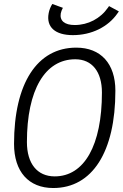

<svg xmlns="http://www.w3.org/2000/svg" viewBox="-20 -945 626 975"><path d="M250.5 9.8C448.7 9.8 565.9 -173.8 565.9 -484.4C565.9 -621.6 492.2 -703.1 367.2 -703.1C168.5 -703.1 51.3 -521.5 51.3 -214.4C51.3 -73.7 125 9.8 250.5 9.8ZM257.8 -49.3C168.9 -49.3 116.7 -114.3 116.7 -223.6C116.7 -487.8 208 -644 362.3 -644C447.3 -644 497.6 -581.1 497.6 -475.1C497.6 -207.5 408.2 -49.3 257.8 -49.3ZM350.1 -766.6C444.8 -766.6 529.3 -808.1 577.1 -877.9L583.5 -887.2L533.7 -914.1L528.3 -906.2C490.2 -851.1 427.7 -817.9 359.4 -817.9C308.1 -817.9 282.2 -839.8 288.6 -877C290 -885.3 294.4 -896 299.3 -905.3L245.6 -924.8C236.8 -911.1 230 -894 227.1 -877.9C213.9 -807.6 259.8 -766.6 350.1 -766.6Z"/></svg>

Font: Cascadia Mono PL Light
Style: Italic
Weight: 300
Italic angle: -10°
Monospace: yes
Designer: Aaron Bell
Foundry: Saja Typeworks
Version: Version 2404.023